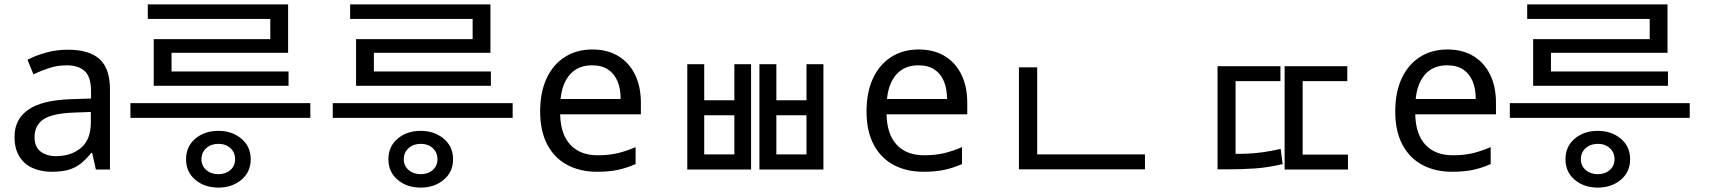

<svg xmlns="http://www.w3.org/2000/svg" viewBox="-20 -771 7793 873"><path d="M288 -545Q386 -545 433 -502Q480 -459 480 -365V0H416L399 -76H395Q372 -47 347.5 -27.5Q323 -8 291.5 1Q260 10 215 10Q167 10 128.5 -7Q90 -24 68 -59.5Q46 -95 46 -149Q46 -229 109 -272.5Q172 -316 303 -320L394 -323V-355Q394 -422 365 -448Q336 -474 283 -474Q241 -474 203 -461.5Q165 -449 132 -433L105 -499Q140 -518 188 -531.5Q236 -545 288 -545ZM314 -259Q214 -255 175.5 -227Q137 -199 137 -148Q137 -103 164.5 -82Q192 -61 235 -61Q303 -61 348 -98.5Q393 -136 393 -214V-262Z M973 82Q910 82 868 46.5Q826 11 826 -47Q826 -105 868 -140.5Q910 -176 973 -176Q1035 -176 1077.5 -140.5Q1120 -105 1120 -47Q1120 11 1077.5 46.5Q1035 82 973 82ZM973 21Q1006 21 1027.5 2Q1049 -17 1049 -47Q1049 -78 1027.5 -97.5Q1006 -117 973 -117Q940 -117 918 -97.5Q896 -78 896 -47Q896 -17 918 2Q940 21 973 21ZM1391 -235H573V-302H1391ZM1292 -381H679V-593H1209V-707H1290V-531H760V-446H1292ZM1290 -685H652V-751H1290Z M1893 82Q1830 82 1788 46.5Q1746 11 1746 -47Q1746 -105 1788 -140.5Q1830 -176 1893 -176Q1955 -176 1997.5 -140.5Q2040 -105 2040 -47Q2040 11 1997.5 46.5Q1955 82 1893 82ZM1893 21Q1926 21 1947.5 2Q1969 -17 1969 -47Q1969 -78 1947.5 -97.5Q1926 -117 1893 -117Q1860 -117 1838 -97.5Q1816 -78 1816 -47Q1816 -17 1838 2Q1860 21 1893 21ZM2311 -235H1493V-302H2311ZM2212 -381H1599V-593H2129V-707H2210V-531H1680V-446H2212ZM2210 -685H1572V-751H2210Z M2673 -546Q2742 -546 2791.5 -516Q2841 -486 2867.5 -431.5Q2894 -377 2894 -304V-251H2527Q2529 -160 2573.5 -112.5Q2618 -65 2698 -65Q2749 -65 2788.5 -74.5Q2828 -84 2870 -102V-25Q2829 -7 2789 1.5Q2749 10 2694 10Q2618 10 2559.5 -21Q2501 -52 2468.5 -113.5Q2436 -175 2436 -264Q2436 -352 2465.5 -415Q2495 -478 2548.5 -512Q2602 -546 2673 -546ZM2672 -474Q2609 -474 2572.5 -433.5Q2536 -393 2529 -321H2802Q2802 -367 2788 -401Q2774 -435 2745.5 -454.5Q2717 -474 2672 -474Z M3105 -479H3182V-315H3319V-479H3395V0H3105ZM3182 -247V-69H3319V-247ZM3433 -479H3510V-315H3647V-479H3724V0H3433ZM3510 -247V-69H3647V-247Z M4157 -546Q4226 -546 4275.5 -516Q4325 -486 4351.5 -431.5Q4378 -377 4378 -304V-251H4011Q4013 -160 4057.5 -112.5Q4102 -65 4182 -65Q4233 -65 4272.5 -74.5Q4312 -84 4354 -102V-25Q4313 -7 4273 1.5Q4233 10 4178 10Q4102 10 4043.5 -21Q3985 -52 3952.5 -113.5Q3920 -175 3920 -264Q3920 -352 3949.5 -415Q3979 -478 4032.5 -512Q4086 -546 4157 -546ZM4156 -474Q4093 -474 4056.5 -433.5Q4020 -393 4013 -321H4286Q4286 -367 4272 -401Q4258 -435 4229.5 -454.5Q4201 -474 4156 -474Z M4613 -69H5186V-1H4613ZM4613 -465H4696V-43H4613Z M5516 -470H5802V-402H5598V-38H5516ZM5821 -470H6106V-402H5903V-38H5821ZM5821 -68H6109V0H5821ZM5516 -71H5562Q5603 -71 5641.5 -72Q5680 -73 5720 -78.5Q5760 -84 5803 -94L5812 -25Q5745 -9 5685 -5Q5625 -1 5562 -1H5516Z M6561 -546Q6630 -546 6679.5 -516Q6729 -486 6755.5 -431.5Q6782 -377 6782 -304V-251H6415Q6417 -160 6461.5 -112.5Q6506 -65 6586 -65Q6637 -65 6676.5 -74.5Q6716 -84 6758 -102V-25Q6717 -7 6677 1.5Q6637 10 6582 10Q6506 10 6447.5 -21Q6389 -52 6356.5 -113.5Q6324 -175 6324 -264Q6324 -352 6353.5 -415Q6383 -478 6436.5 -512Q6490 -546 6561 -546ZM6560 -474Q6497 -474 6460.5 -433.5Q6424 -393 6417 -321H6690Q6690 -367 6676 -401Q6662 -435 6633.5 -454.5Q6605 -474 6560 -474Z M7245 82Q7182 82 7140 46.5Q7098 11 7098 -47Q7098 -105 7140 -140.5Q7182 -176 7245 -176Q7307 -176 7349.5 -140.5Q7392 -105 7392 -47Q7392 11 7349.5 46.5Q7307 82 7245 82ZM7245 21Q7278 21 7299.5 2Q7321 -17 7321 -47Q7321 -78 7299.5 -97.5Q7278 -117 7245 -117Q7212 -117 7190 -97.5Q7168 -78 7168 -47Q7168 -17 7190 2Q7212 21 7245 21ZM7663 -235H6845V-302H7663ZM7564 -381H6951V-593H7481V-707H7562V-531H7032V-446H7564ZM7562 -685H6924V-751H7562Z"/></svg>

Font: korean115
Style: Regular
Weight: 400
Designer: Monotype Design Team
Foundry: Monotype Imaging Inc.
Version: Version 2.013